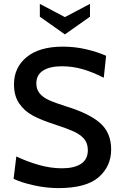

<svg xmlns="http://www.w3.org/2000/svg" viewBox="-20 -954 622 988"><path d="M50 -34 64 -149Q118 -123 179 -105.5Q240 -88 299 -88Q362 -88 397 -111Q432 -134 432 -181Q432 -216 413.5 -238.5Q395 -261 360 -277Q325 -293 258 -315Q192 -336 148.5 -359.5Q105 -383 78.5 -422Q52 -461 52 -520Q52 -607 117.5 -660.5Q183 -714 304 -714Q365 -714 423 -700.5Q481 -687 526 -667L514 -554Q455 -584 403.5 -598.5Q352 -613 298 -613Q237 -613 202 -591Q167 -569 167 -525Q167 -494 184 -473.5Q201 -453 231.5 -439Q262 -425 319 -407Q438 -371 495 -321Q552 -271 552 -185Q552 -98 487.5 -42Q423 14 280 14Q219 14 153.5 -0.5Q88 -15 50 -34ZM314 -866 443 -934V-868L314 -777L185 -868V-934Z"/></svg>

Font: Cabin Medium
Style: Regular
Weight: 500
Designer: Pablo Impallari
Foundry: Pablo Impallari. http://www.impallari.com Igino Marini. http://www.ikern.com
Version: Version 2.200